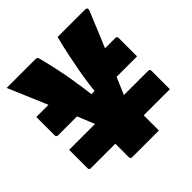

<svg xmlns="http://www.w3.org/2000/svg" viewBox="-188 -838 976 976"><g transform="rotate(-45 300.0 -350.0)"><path d="M10 -489H210V-345H21Q18 -345 15.5 -346.5Q13 -348 11.5 -350.5Q10 -353 10 -356Q10 -374 10 -398.5Q10 -423 10 -447Q10 -471 10 -489ZM390 -489H579Q584 -489 587 -486Q590 -483 590 -478Q590 -460 590 -435.5Q590 -411 590 -387Q590 -363 590 -345H390ZM590 -109H21Q16 -109 13 -112Q10 -115 10 -120Q10 -137 10 -163Q10 -189 10 -214Q10 -239 10 -253H579Q583 -253 585 -251.5Q587 -250 588.5 -248Q590 -246 590 -242Q590 -224 590 -195.5Q590 -167 590 -142.5Q590 -118 590 -109ZM402 -249Q402 -223 402 -195.5Q402 -168 402 -144Q402 -120 402 -101Q402 -77 402 -51.5Q402 -26 402 0Q392 0 368.5 0Q345 0 316 0Q287 0 258.5 0Q230 0 209 0Q206 0 203.5 -1.5Q201 -3 199.5 -5Q198 -7 198 -11Q198 -32 198 -60Q198 -88 198 -119Q198 -150 198 -183.5Q198 -217 198 -248Q184 -282 170.5 -315.5Q157 -349 141 -386.5Q125 -424 106 -469Q87 -514 63 -570.5Q39 -627 8 -700Q31 -700 66.5 -700Q102 -700 141.5 -700Q181 -700 215 -700Q220 -700 223 -699Q226 -698 228 -695Q230 -692 231 -688Q245 -634 255 -587Q265 -540 272 -498Q279 -456 284.5 -417Q290 -378 294 -340L264 -373H338L309 -341Q313 -380 318.5 -421Q324 -462 332 -505.5Q340 -549 350 -597Q360 -645 374 -700Q424 -700 473.5 -700Q523 -700 572 -700Q580 -700 583.5 -695Q587 -690 584 -682Q562 -628 539.5 -574Q517 -520 494 -465.5Q471 -411 448 -357Q425 -303 402 -249Z"/></g></svg>

Font: Recursive Monospace Black
Style: Regular
Weight: 900
Version: Version 1.047